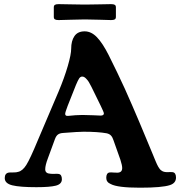

<svg xmlns="http://www.w3.org/2000/svg" viewBox="-20 -874 853 906"><path d="M375 -782.2Q349.1 -782.2 311.8 -780.8Q274.4 -779.3 256.8 -779.3Q244.6 -779.3 239.3 -782.5Q233.9 -785.6 233.9 -794.4V-839.4Q233.9 -848.1 239.3 -851.3Q244.6 -854.5 256.8 -854.5Q274.4 -854.5 311.8 -853.5Q349.1 -852.5 375 -852.5H385.7Q416.5 -852.5 451.9 -853.5Q487.3 -854.5 503.9 -854.5Q516.1 -854.5 521.5 -851.3Q526.9 -848.1 526.9 -839.4V-794.4Q526.9 -785.6 521.5 -782.5Q516.1 -779.3 503.9 -779.3Q487.3 -779.3 451.9 -780.8Q416.5 -782.2 385.7 -782.2ZM239.3 -217.8 206.5 -128.4Q193.4 -94.2 193.4 -75.2Q193.4 -55.2 217.8 -54.2Q224.1 -53.2 238.3 -53.7Q252.4 -54.2 256.8 -53.2Q272 -50.8 272 -28.3Q272 -5.4 243.7 2Q215.3 9.3 151.9 9.3Q73.7 9.3 38.1 0.5Q2.4 -8.3 2.4 -33.7Q2.4 -56.2 21 -59.6Q25.4 -60.5 41.7 -60.3Q58.1 -60.1 65.4 -63Q86.4 -67.4 104.2 -95.7Q122.1 -124 158.2 -211.4L256.8 -442.9Q283.7 -506.8 299.8 -562.3Q315.9 -617.7 315.9 -644Q315.9 -681.2 331.3 -703.6Q346.7 -726.1 379.4 -726.1Q410.6 -726.1 437.3 -698.5Q463.9 -670.9 492.2 -615.2Q512.2 -575.7 533 -532.2Q553.7 -488.8 568.6 -456.3Q583.5 -423.8 604.7 -374.5Q626 -325.2 636.7 -299.8Q647.5 -274.4 670.9 -218Q694.3 -161.6 703.1 -140.6Q705.1 -135.7 709.2 -125.7Q713.4 -115.7 715.3 -111.1Q717.3 -106.4 720.7 -98.9Q724.1 -91.3 726.6 -87.4Q729 -83.5 732.4 -78.6Q735.8 -73.7 739.5 -70.8Q743.2 -67.9 747.1 -65.9Q757.3 -61 772.7 -61.8Q788.1 -62.5 795.4 -61.5Q810.5 -58.6 810.5 -36.1Q810.5 -9.8 781.7 -0.5Q744.6 11.7 640.6 11.7Q534.7 11.7 502.9 -5.4Q481.4 -14.2 481.4 -34.7Q481.4 -57.6 496.6 -60.1Q502.9 -61 516.8 -59.8Q530.8 -58.6 536.6 -59.1Q556.6 -61 556.6 -81.1Q556.6 -93.8 548.3 -119.6L515.6 -211.9Q511.2 -226.1 503.9 -234.1Q496.6 -242.2 482.9 -245.1Q442.4 -252.4 374 -252.4Q351.1 -252.4 277.8 -246.6Q261.7 -245.6 253.2 -239Q244.6 -232.4 239.3 -217.8ZM368.7 -331.5Q391.1 -331.5 420.4 -330.1Q449.7 -328.6 454.6 -328.6Q470.2 -328.6 470.2 -338.9Q470.2 -343.8 455.6 -374L411.6 -463.9Q403.3 -479.5 399.2 -486.8Q395 -494.1 386 -503.4Q377 -512.7 368.2 -512.7Q359.4 -512.7 353.5 -503.9Q347.7 -495.1 338.4 -473.1L299.3 -374.5Q287.6 -343.8 287.6 -336.9Q287.6 -332.5 289.6 -330.3Q291.5 -328.1 293.9 -327.6Q296.4 -327.1 300.8 -327.1Q302.7 -327.1 312 -328.1Q321.3 -329.1 336.4 -330.3Q351.6 -331.5 368.7 -331.5Z"/></svg>

Font: Cooper* SemiBold
Style: Regular
Weight: 600
Designer: Owen Earl
Foundry: indestructible type*
Version: Version 0.001